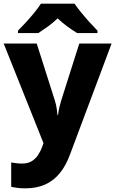

<svg xmlns="http://www.w3.org/2000/svg" viewBox="-20 -786 628 1046"><path d="M0 -549H180L279 -238Q283 -226 285.5 -213.5Q288 -201 290 -187.5Q292 -174 293 -159H296Q299 -182 303.5 -201.5Q308 -221 313 -237L412 -549H588L362 54Q340 115 306.5 156.5Q273 198 226.5 219Q180 240 118 240Q93 240 74 237.5Q55 235 41 232V99Q52 101 67.5 103Q83 105 100 105Q132 105 153 92Q174 79 188 57.5Q202 36 211 11L217 -6ZM386 -766Q401 -744 423.5 -716.5Q446 -689 469.5 -663Q493 -637 511 -619V-606H400Q374 -622 347 -641.5Q320 -661 294 -686Q268 -661 241.5 -642Q215 -623 189 -606H78V-619Q97 -638 120.5 -663.5Q144 -689 166.5 -716.5Q189 -744 203 -766Z"/></svg>

Font: Noto Sans Armenian ExtraBold
Style: Regular
Weight: 800
Version: Version 2.007